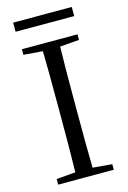

<svg xmlns="http://www.w3.org/2000/svg" viewBox="-131 -935 666 997"><g transform="rotate(-15 202.5 -436.5)"><path d="M45 -824V-873H360V-824ZM53 0V-30L191 -42H212L352 -30V0ZM155 0Q157 -84 157.5 -168Q158 -252 158 -337V-391Q158 -476 157.5 -560.5Q157 -645 155 -728H249Q247 -645 246.5 -560.5Q246 -476 246 -391V-337Q246 -252 246.5 -168Q247 -84 249 0ZM53 -698V-728H352V-698L212 -687H191Z"/></g></svg>

Font: Noto Serif KR
Style: Regular
Weight: 400
Designer: Ryoko NISHIZUKA  (kana & ideographs); Frank Grießhammer (Latin, Greek & Cyrillic); Wenlong ZHANG  (bopomofo); Sandoll Co
Foundry: Adobe
Version: Version 2.003-H1;hotconv 1.1.1;makeotfexe 2.6.0